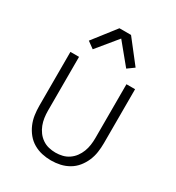

<svg xmlns="http://www.w3.org/2000/svg" viewBox="-185 -878 919 1003"><g transform="rotate(30 275.0 -376.5)"><path d="M275 12Q247 12 220 6Q193 0 169 -14Q145 -28 127.5 -49.5Q110 -71 99 -96.5Q88 -122 84 -149.5Q80 -177 80 -205V-530H132V-205Q132 -184 135 -163Q138 -142 145.5 -122.5Q153 -103 165.5 -86Q178 -69 195.5 -57Q213 -45 233.5 -40Q254 -35 275 -35Q296 -35 316.5 -40Q337 -45 354.5 -57Q372 -69 384.5 -86Q397 -103 404.5 -122.5Q412 -142 415 -163Q418 -184 418 -205V-530H470V-205Q470 -177 466 -149.5Q462 -122 451 -96.5Q440 -71 422.5 -49.5Q405 -28 381 -14Q357 0 330 6Q303 12 275 12ZM174 -600 134 -629 240 -765H310L416 -629L376 -600L275 -723Z"/></g></svg>

Font: Lode Dark Term
Style: Regular
Weight: 400
Monospace: yes
Designer: Belleve Invis
Foundry: Belleve Invis
Version: Version 29.2.0